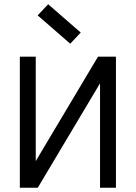

<svg xmlns="http://www.w3.org/2000/svg" viewBox="-20 -885 640 905"><path d="M73.5 0V-618H148.5V0H73.5L442 -618H526.5V0H451.5V-618H526.5L158 0ZM311 -679 157.5 -812.5 207 -865 360.5 -731.5Z"/></svg>

Font: Victor Mono Thin
Style: Regular
Weight: 100
Monospace: yes
Designer: Rune Bjørnerås
Version: Version 1.561;gftools[0.9.30]